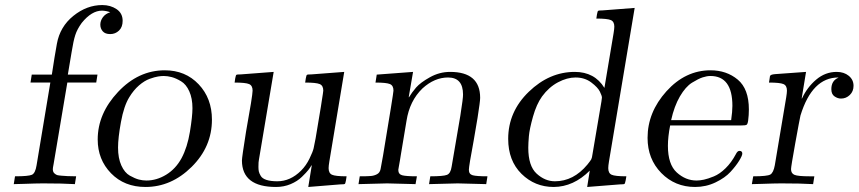

<svg xmlns="http://www.w3.org/2000/svg" viewBox="-20 -725 3381 756"><path d="M34.2 0 39.1 -30.8Q92.3 -30.8 105.7 -36.9Q119.1 -43 124 -74.2L178.2 -399.9H100.1L105 -431.2H184.1Q195.3 -505.4 204.1 -553.2Q216.3 -620.1 269 -662.6Q321.8 -705.1 382.8 -705.1Q415 -705.1 439 -689Q462.9 -672.9 462.9 -643.1Q462.9 -618.2 448.5 -604.5Q434.1 -590.8 414.1 -590.8Q394 -590.8 384.5 -601.8Q375 -612.8 375 -627.9Q375 -643.1 385 -657Q395 -670.9 414.1 -676.8Q397.9 -682.6 381.8 -683.1Q340.8 -683.1 301.8 -634.8Q283.7 -609.9 276.4 -586.9Q269 -564 262.2 -521L247.1 -431.2H363.8L358.9 -399.9H245.1L190.9 -78.1Q188 -64 188 -59.1Q188 -47.9 194.1 -42.5Q200.2 -37.1 205.1 -35.6Q210 -34.2 222.2 -33.2Q240.2 -31.2 279.8 -30.8L274.9 0Q227.1 -2.9 148.9 -2.9Q135.7 -2.9 116.9 -2.4Q98.1 -2 73.2 -1Q48.3 0 34.2 0Z M364.7 -175.8Q364.7 -277.8 444.8 -363Q524.9 -448.2 628.9 -448.2Q710 -448.2 762.2 -393.1Q814.5 -337.9 814.5 -253.9Q814.5 -147 734.6 -67.9Q654.8 11.2 552.7 11.2Q469.7 11.2 417.2 -42.7Q364.7 -96.7 364.7 -175.8ZM444.8 -144Q444.8 -102.1 457.8 -73.5Q470.7 -44.9 491.2 -33.4Q511.7 -22 526.6 -18.1Q541.5 -14.2 556.6 -14.2Q596.7 -14.2 634.3 -37.1Q671.9 -60.1 694.8 -102.1Q717.8 -145 727.8 -206.1Q737.8 -267.1 737.8 -298.8Q737.8 -337.9 725.3 -365.5Q712.9 -393.1 692.9 -405Q672.9 -417 656.2 -421.4Q639.6 -425.8 624.5 -425.8Q614.7 -425.8 602.3 -423.8Q589.8 -421.9 569.3 -414.6Q548.8 -407.2 527.3 -388.7Q505.9 -370.1 488.8 -341.8Q467.8 -307.6 456.3 -244.9Q444.8 -182.1 444.8 -144Z M903.8 -399.9Q903.8 -403.8 906.2 -416.5Q908.7 -429.2 910.6 -430.2Q912.6 -432.1 928.7 -432.1L1057.6 -441.9L999.5 -96.2Q997.6 -88.4 997.6 -67.9Q997.6 -58.1 999 -50.5Q1000.5 -43 1006.6 -32.5Q1012.7 -22 1029.3 -16.6Q1045.9 -11.2 1071.8 -11.2Q1123.5 -11.2 1165.5 -53.2Q1185.5 -73.2 1198.7 -100.6Q1211.9 -127.9 1214.8 -140.9Q1217.8 -153.8 1222.7 -180.2L1243.7 -306.2Q1244.6 -313 1247.1 -328.6Q1249.5 -344.2 1251.2 -354.7Q1252.9 -365.2 1252.9 -368.2Q1252.9 -388.2 1238.8 -394Q1224.6 -399.9 1181.6 -399.9Q1181.6 -403.8 1184.1 -416.5Q1186.5 -429.2 1188.5 -430.2Q1190.4 -432.1 1206.5 -432.1L1335.4 -441.9L1276.9 -89.8Q1273.9 -71.8 1273.9 -63Q1273.9 -43 1287.4 -36.9Q1300.8 -30.8 1344.7 -30.8Q1344.7 -27.8 1342.3 -14.9Q1339.8 -2 1337.9 -1Q1335.9 1 1319.8 1L1193.8 11.2L1207.5 -73.2L1206.5 -74.2Q1201.7 -65.4 1194.1 -55.7Q1186.5 -45.9 1168.7 -28.6Q1150.9 -11.2 1124.3 0Q1097.7 11.2 1066.9 11.2Q933.1 11.2 932.6 -92.8Q932.6 -105 948.7 -206.1Q974.6 -349.1 974.6 -368.2Q974.6 -388.2 960.7 -394Q946.8 -399.9 903.8 -399.9Z M1391.6 0 1396.5 -30.8Q1427.2 -30.8 1440.4 -32Q1453.6 -33.2 1464.6 -39.1Q1475.6 -44.9 1478.5 -59.1Q1479.5 -62 1488.3 -112.8Q1529.3 -358.9 1529.3 -368.2Q1529.3 -388.2 1515.4 -394Q1501.5 -399.9 1458.5 -399.9L1463.4 -431.2L1606.4 -441.9L1589.4 -342.8L1590.3 -341.8Q1601.6 -360.8 1618.4 -380.4Q1635.3 -399.9 1672.9 -420.9Q1710.4 -441.9 1752.4 -441.9Q1870.6 -441.9 1870.6 -339.8Q1870.6 -325.7 1860.4 -261.2L1845.2 -171.9Q1826.2 -70.8 1826.2 -56.2Q1826.2 -39.1 1841.3 -34.9Q1856.4 -30.8 1899.4 -30.8L1894.5 0Q1792.5 -2.9 1782.2 -2.9Q1771 -2.9 1669.4 0L1674.3 -30.8Q1725.1 -30.8 1739.7 -36.4Q1754.4 -42 1758.3 -68.8L1792.5 -269Q1803.7 -339.8 1803.2 -353Q1803.2 -419.9 1744.1 -419.9Q1690.9 -419.9 1643.6 -377Q1592.8 -328.1 1580.6 -249Q1572.8 -205.1 1558.6 -117.2Q1557.6 -109.4 1554.9 -94.2Q1552.2 -79.1 1550.3 -68.1Q1548.3 -57.1 1548.3 -56.2Q1548.3 -39.1 1563.5 -34.9Q1578.6 -30.8 1621.6 -30.8L1616.2 0Q1514.2 -2.9 1504.4 -2.9Q1493.7 -2.9 1391.6 0Z M1981 -178.2Q1981 -285.2 2062 -363.5Q2143.1 -441.9 2243.2 -441.9Q2321.3 -441.9 2359.9 -378.9L2396 -594.2Q2398.9 -612.3 2398.9 -620.1Q2398.9 -640.1 2385 -646Q2371.1 -651.9 2328.1 -651.9Q2328.1 -655.8 2330.6 -668.5Q2333 -681.2 2335 -682.1Q2336.9 -684.1 2353 -684.1L2479 -693.8L2377.9 -89.8Q2375 -71.8 2375 -63Q2375 -43 2388.4 -36.9Q2401.9 -30.8 2446.3 -30.8Q2446.3 -27.8 2443.6 -14.9Q2440.9 -2 2439 -1Q2437 1 2420.9 1L2292 11.2L2302.2 -53.2Q2238.3 10.7 2160.2 11.2Q2085.9 11.2 2033.4 -40.5Q1981 -92.3 1981 -178.2ZM2060.1 -143.1Q2060.1 -71.3 2093 -41.3Q2126 -11.2 2165 -11.2Q2238.3 -11.2 2293 -77.1Q2305.2 -92.3 2308.1 -97.7Q2311 -103 2313 -118.2L2348.1 -325.2Q2350.1 -336.4 2350.1 -340.8Q2350.1 -347.7 2342 -364.3Q2334 -380.9 2308.1 -400.4Q2282.2 -419.9 2246.1 -419.9Q2212.9 -419.9 2177 -400.9Q2141.1 -381.8 2114.3 -345.2Q2092.3 -314.5 2078.6 -265.6Q2064.9 -216.8 2062.5 -189Q2060.1 -161.1 2060.1 -143.1Z M2529.8 -182.1Q2529.8 -283.2 2604.2 -365.7Q2678.7 -448.2 2777.8 -448.2Q2840.8 -448.2 2884.8 -411.6Q2928.7 -375 2928.7 -293.9Q2928.7 -272 2925.8 -250Q2923.8 -235.8 2919.2 -233.4Q2914.6 -231 2897 -231H2618.7Q2609.9 -186 2609.9 -150.9Q2609.9 -77.6 2644.8 -45.9Q2679.7 -14.2 2722.7 -14.2Q2735.8 -14.2 2751.7 -17.6Q2767.6 -21 2790.8 -30.5Q2814 -40 2836.9 -62.5Q2859.9 -85 2877 -117.2Q2883.8 -131.3 2891.6 -130.9Q2902.8 -130.9 2902.8 -120.1Q2902.8 -112.3 2890.4 -92Q2877.9 -71.8 2856.4 -48.3Q2835 -24.9 2797.4 -6.8Q2759.8 11.2 2716.8 11.2Q2637.7 11.2 2583.7 -43.9Q2529.8 -99.1 2529.8 -182.1ZM2622.6 -252H2858.9Q2863.8 -286.1 2863.8 -308.1Q2863.8 -425.8 2777.3 -425.8Q2777.3 -425.8 2776.9 -425.8Q2763.7 -425.8 2746.8 -420.4Q2730 -415 2704.8 -399.4Q2679.7 -383.8 2657.2 -345.5Q2634.8 -307.1 2622.6 -252Z M2940.4 0 2945.8 -30.8H2946.8Q3001 -30.8 3013.2 -37.8Q3025.4 -44.9 3030.8 -74.2L3075.7 -341.8Q3078.6 -359.9 3078.6 -368.2Q3078.6 -388.2 3064.7 -394Q3050.8 -399.9 3007.8 -399.9Q3007.8 -400.9 3009.8 -411.9Q3011.7 -422.9 3011.7 -424.8Q3012.7 -431.6 3031.7 -433.1L3153.8 -441.9L3136.7 -337.9L3137.7 -336.9Q3157.7 -380.9 3193.6 -411.4Q3229.5 -441.9 3274.4 -441.9Q3303.2 -441.9 3322 -426.5Q3340.8 -411.1 3340.8 -387.2Q3340.8 -365.2 3326.2 -351.1Q3311.5 -336.9 3291.5 -336.9Q3278.3 -336.9 3265.9 -345.5Q3253.4 -354 3253.4 -374Q3253.4 -407.2 3280.8 -418.9V-419.9Q3177.7 -419.9 3131.8 -270Q3127.9 -252.9 3111.3 -160.9Q3094.7 -68.8 3094.7 -59.1Q3094.7 -42 3108.6 -36.4Q3122.6 -30.8 3167.5 -30.8H3186.5Q3185.5 -25.9 3184.1 -15.4Q3182.6 -4.9 3181.6 0Q3133.8 -2.9 3055.7 -2.9Q3042.5 -2.9 3023.4 -2.4Q3004.4 -2 2979.5 -1Q2954.6 0 2940.4 0Z"/></svg>

Font: CMU Serif Extra
Style: RomanSlanted
Weight: 500
Italic angle: -9.46001°
Version: Version 0.7.0